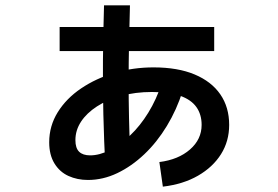

<svg xmlns="http://www.w3.org/2000/svg" viewBox="-20 -645 1040 718"><path d="M589 53 576 -39Q647 -48 690.5 -86Q734 -124 734 -178Q734 -217 714.5 -244.5Q695 -272 654.5 -286.5Q614 -301 548 -301Q486 -301 433.5 -286.5Q381 -272 342.5 -247Q304 -222 283 -190Q262 -158 262 -121Q262 -91 276 -77.5Q290 -64 317 -64Q352 -64 390.5 -83.5Q429 -103 466.5 -138.5Q504 -174 534.5 -223.5Q565 -273 585 -334L663 -305Q641 -235 604 -174Q567 -113 519.5 -68Q472 -23 418.5 2.5Q365 28 309 28Q269 28 236 13Q203 -2 183.5 -34Q164 -66 164 -113Q164 -174 196 -225.5Q228 -277 283.5 -314.5Q339 -352 408.5 -372.5Q478 -393 554 -393Q645 -393 708 -366.5Q771 -340 804 -292Q837 -244 837 -178Q837 -117 806.5 -68.5Q776 -20 720.5 12Q665 44 589 53ZM374 -19Q369 -116 366.5 -217Q364 -318 365 -421.5Q366 -525 369 -625H466Q464 -554 462.5 -482Q461 -410 461 -340Q461 -270 462.5 -203Q464 -136 466 -75ZM203 -454V-544H781V-454Z"/></svg>

Font: Murecho Thin Medium
Style: Regular
Weight: 500
Version: Version 1.010